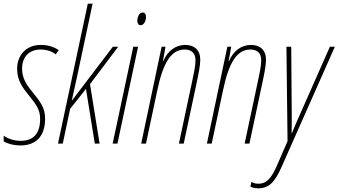

<svg xmlns="http://www.w3.org/2000/svg" viewBox="-36 -780 1839 1043"><path d="M76 10C159 10 209 -40 209 -135C209 -197 182 -228 137 -284C102 -327 84 -361 84 -408C84 -470 122 -511 184 -511C225 -511 250 -497 267 -485L283 -508C262 -521 233 -536 186 -536C105 -536 57 -479 57 -406C57 -344 86 -305 119 -264C161 -212 182 -184 182 -134C182 -58 149 -15 76 -15C36 -15 3 -29 -16 -43V-12C0 -2 33 10 76 10Z M279 0H305L345 -189L431 -297L479 0H505L453 -323L606 -526H577L355 -234H354C364 -277 372 -314 382 -361L467 -760H441Z M728 -643C748 -643 757 -670 757 -687C757 -704 750 -712 739 -712C719 -712 710 -686 710 -667C710 -652 717 -643 728 -643ZM576 0H602L714 -526H688Z M731 0H757L818 -287C849 -436 892 -511 967 -511C1003 -511 1026 -492 1026 -453C1026 -419 1016 -378 1008 -339L936 0H962L1032 -329C1041 -370 1052 -424 1052 -455C1052 -509 1019 -536 970 -536C918 -536 874 -503 851 -448H849L863 -526H842Z M1088 0H1114L1175 -287C1206 -436 1249 -511 1324 -511C1360 -511 1383 -492 1383 -453C1383 -419 1373 -378 1365 -339L1293 0H1319L1389 -329C1398 -370 1409 -424 1409 -455C1409 -509 1376 -536 1327 -536C1275 -536 1231 -503 1208 -448H1206L1220 -526H1199Z M1366 243C1425 243 1457 210 1494 126L1783 -526H1756L1587 -144C1577 -122 1562 -87 1550 -57H1548C1549 -85 1549 -119 1549 -141L1546 -526H1520L1526 -13L1469 118C1437 192 1410 218 1368 218C1351 218 1339 214 1330 208L1324 233C1331 238 1346 243 1366 243Z"/></svg>

Font: Noto Sans ExtraCondensed Thin
Style: Italic
Weight: 100
Width: 2
Italic angle: -12°
Designer: Monotype Design Team
Foundry: Monotype Imaging Inc.
Version: Version 2.013